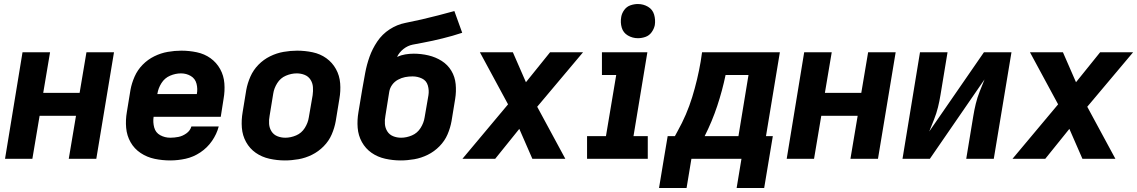

<svg xmlns="http://www.w3.org/2000/svg" viewBox="-20 -790 5656 955"><path d="M5 0H141L177 -214H358L322 0H459L547 -530H410L376 -328H195L229 -530H92Z M827 8Q865 8 903.5 -0.5Q942 -9 976.5 -32Q1011 -55 1034.5 -89Q1058 -123 1068 -161H932Q926 -140 907 -126.5Q888 -113 867.5 -109Q847 -105 827 -105Q800 -105 777 -117.5Q754 -130 747 -156Q740 -182 744 -209H1078L1092 -298Q1099 -337 1096 -375.5Q1093 -414 1075 -446.5Q1057 -479 1027 -500.5Q997 -522 959 -530Q921 -538 882 -538Q849 -538 814.5 -532Q780 -526 747.5 -510Q715 -494 689.5 -468Q664 -442 649.5 -409Q635 -376 629 -343L611 -233Q604 -193 607.5 -154Q611 -115 629.5 -82.5Q648 -50 679.5 -29Q711 -8 749 0Q787 8 827 8ZM959 -322H762L763 -324Q767 -351 783 -376.5Q799 -402 826 -413.5Q853 -425 880 -425Q907 -425 929 -412Q951 -399 957.5 -373.5Q964 -348 959 -322Z M1397 8Q1430 8 1464.5 2Q1499 -4 1531.5 -20Q1564 -36 1590 -62.5Q1616 -89 1630 -121.5Q1644 -154 1650 -188L1668 -298Q1675 -337 1672 -375.5Q1669 -414 1651 -446.5Q1633 -479 1603 -500.5Q1573 -522 1535 -530Q1497 -538 1458 -538Q1425 -538 1390.5 -532Q1356 -526 1323.5 -510Q1291 -494 1265.5 -468Q1240 -442 1225.5 -409Q1211 -376 1205 -343L1187 -233Q1180 -193 1183 -154.5Q1186 -116 1204 -83.5Q1222 -51 1252 -30Q1282 -9 1320 -0.5Q1358 8 1397 8ZM1399 -105Q1378 -105 1359.5 -112.5Q1341 -120 1330.5 -136.5Q1320 -153 1318.5 -173.5Q1317 -194 1321 -214L1339 -324Q1343 -351 1359 -376.5Q1375 -402 1402 -413.5Q1429 -425 1456 -425Q1477 -425 1495.5 -417.5Q1514 -410 1524.5 -393.5Q1535 -377 1536.5 -357Q1538 -337 1535 -316L1516 -206Q1512 -179 1496 -153.5Q1480 -128 1453 -116.5Q1426 -105 1399 -105Z M1973 8Q2006 8 2040.5 2Q2075 -4 2107.5 -20Q2140 -36 2166 -62.5Q2192 -89 2206 -121.5Q2220 -154 2226 -188L2244 -298Q2250 -335 2246.5 -371.5Q2243 -408 2225 -438Q2207 -468 2177 -487Q2147 -506 2111 -514.5Q2075 -523 2038 -523Q2017 -523 1996 -519.5Q1975 -516 1955 -507Q1966 -530 1987 -546.5Q2008 -563 2033 -568Q2058 -573 2083 -577.5Q2108 -582 2132.5 -587.5Q2157 -593 2181.5 -599Q2206 -605 2230.5 -612Q2255 -619 2279 -627L2240 -735Q2200 -724 2159.5 -713.5Q2119 -703 2078 -693.5Q2037 -684 1996 -676Q1955 -668 1918 -644Q1881 -620 1856.5 -583.5Q1832 -547 1818 -507.5Q1804 -468 1796.5 -427.5Q1789 -387 1782 -347L1763 -233Q1756 -193 1759 -154.5Q1762 -116 1780 -83.5Q1798 -51 1828 -30Q1858 -9 1896 -0.5Q1934 8 1973 8ZM1975 -105Q1954 -105 1935.5 -112.5Q1917 -120 1906.5 -136.5Q1896 -153 1894.5 -173.5Q1893 -194 1897 -214L1916 -333Q1919 -352 1930.5 -368Q1942 -384 1959.5 -393.5Q1977 -403 1995 -406.5Q2013 -410 2032 -410Q2057 -410 2079 -399.5Q2101 -389 2108 -365Q2115 -341 2111 -316L2092 -206Q2088 -179 2072 -153.5Q2056 -128 2029 -116.5Q2002 -105 1975 -105Z M2280 0H2443L2563 -149L2628 0H2792L2652 -259L2880 -530H2716L2596 -381L2531 -530H2367L2507 -271Z M2900 0H3202V-113H3131L3200 -530H2974V-417H3045L2994 -113H2900ZM3153 -600Q3172 -600 3190.5 -606.5Q3209 -613 3221 -629.5Q3233 -646 3237 -665Q3241 -692 3233.5 -717.5Q3226 -743 3203 -756.5Q3180 -770 3153 -770Q3134 -770 3115.5 -763.5Q3097 -757 3085 -740.5Q3073 -724 3070 -706Q3065 -678 3072.5 -652.5Q3080 -627 3103 -613.5Q3126 -600 3153 -600Z M3644 145H3781L3824 -113H3790L3859 -530H3472L3465 -483Q3450 -395 3423 -307Q3396 -219 3350 -137L3337 -113H3301L3282 0H3668ZM3653 -113H3485Q3522 -186 3547.5 -263Q3573 -340 3589 -417H3703ZM3258 145H3395L3419 0H3282Z M3893 0H4029L4065 -214H4246L4210 0H4347L4435 -530H4298L4264 -328H4083L4117 -530H3980Z M4469 0H4605L4877 -395Q4865 -365 4853 -335Q4841 -305 4833.5 -274Q4826 -243 4821 -212L4786 0H4923L5011 -530H4874L4602 -136Q4614 -166 4626 -196Q4638 -226 4645.5 -256.5Q4653 -287 4658 -318L4693 -530H4556Z M5016 0H5179L5299 -149L5364 0H5528L5388 -259L5616 -530H5452L5332 -381L5267 -530H5103L5243 -271Z"/></svg>

Font: Iosevka Sparkle XBdObl
Style: Regular
Weight: 800
Italic angle: -9°
Designer: Belleve Invis
Foundry: Belleve Invis
Version: Version 4.5.0; ttfautohint (v1.8.3)